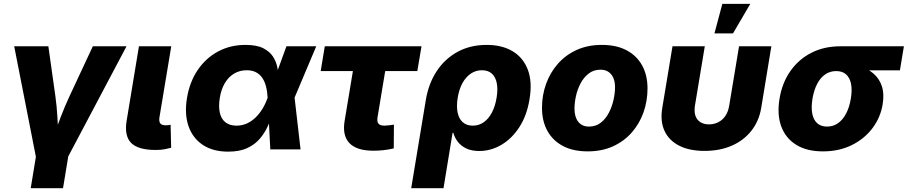

<svg xmlns="http://www.w3.org/2000/svg" viewBox="-20 -786 4775 1010"><path d="M169.9 44.4 54.7 -542.5H234.4L271.5 -278.8Q278.8 -225.6 282 -170.4Q285.2 -115.2 288.1 -54.2H255.9Q278.3 -115.2 299.3 -170.2Q320.3 -225.1 345.2 -278.8L468.3 -542.5H645.5L335 44.4ZM141.6 204.1 175.8 -3.4H345.7L311.5 204.1Z M799.3 2.9Q706.5 2.9 669.9 -34.2Q633.3 -71.3 646 -149.9L710.9 -542.5H880.9L818.8 -168.9Q815.4 -147.5 823 -137.2Q830.6 -127 850.6 -127Q860.8 -127 867.2 -127.7Q873.5 -128.4 877.4 -129.9L880.4 -8.8Q868.7 -5.4 847.4 -1.2Q826.2 2.9 799.3 2.9Z M1180.2 11.7Q1100.6 11.7 1047.4 -23.4Q994.1 -58.6 971.9 -121.8Q949.7 -185.1 963.4 -269.5Q977.5 -355 1020 -417.7Q1062.5 -480.5 1127 -515.1Q1191.4 -549.8 1271.5 -549.8Q1330.1 -549.8 1364.5 -532.5Q1398.9 -515.1 1416.5 -487.5Q1434.1 -460 1439.7 -427.7Q1445.3 -395.5 1446.3 -366.2H1497.1L1529.3 -275.4L1561 0H1401.9L1387.7 -272.5Q1386.2 -304.7 1379.4 -331.1Q1372.6 -357.4 1359.6 -376.5Q1346.7 -395.5 1326.4 -406Q1306.2 -416.5 1277.8 -416.5Q1241.2 -416.5 1211.9 -399.2Q1182.6 -381.8 1163.1 -349.4Q1143.6 -316.9 1136.2 -271Q1128.9 -225.1 1136.5 -192.4Q1144 -159.7 1166.3 -142.3Q1188.5 -125 1223.6 -125Q1252.9 -125 1278.1 -136.2Q1303.2 -147.5 1324 -167.5Q1344.7 -187.5 1360.6 -213.6Q1376.5 -239.7 1387.2 -269.5L1486.8 -542.5H1643.6L1528.3 -269.5L1466.3 -183.1H1414.1Q1402.8 -152.8 1387.2 -119.1Q1371.6 -85.4 1346.2 -55.7Q1320.8 -25.9 1280.8 -7.1Q1240.7 11.7 1180.2 11.7Z M1943.8 6.8Q1856.4 6.8 1818.1 -33.2Q1779.8 -73.2 1793 -150.9L1836.4 -412.1H1667L1688.5 -542.5H2197.3L2175.3 -412.1H2006.3L1965.8 -168Q1962.4 -146 1970.9 -135.5Q1979.5 -125 2002.9 -125Q2012.2 -125 2028.3 -127Q2044.4 -128.9 2052.2 -130.4L2051.3 -5.4Q2022 1.5 1995.1 4.2Q1968.3 6.8 1943.8 6.8Z M2143.1 204.1 2219.7 -258.3Q2233.9 -345.7 2277.1 -411.4Q2320.3 -477.1 2387.2 -513.4Q2454.1 -549.8 2540 -549.8Q2621.6 -549.8 2677.2 -516.1Q2732.9 -482.4 2756.8 -418.7Q2780.8 -355 2765.6 -264.6Q2752 -179.2 2712.4 -117.9Q2672.9 -56.6 2617.7 -24.2Q2562.5 8.3 2501 8.3Q2460.4 8.3 2432.6 -5.1Q2404.8 -18.6 2388.2 -40.3Q2371.6 -62 2364.7 -87.4H2360.8L2313 204.1ZM2466.8 -125Q2499.5 -125 2525.1 -143.3Q2550.8 -161.6 2567.9 -194.6Q2585 -227.5 2592.3 -272Q2599.6 -315.9 2593.3 -348.4Q2586.9 -380.9 2567.4 -398.7Q2547.9 -416.5 2515.1 -416.5Q2482.9 -416.5 2456.8 -398.9Q2430.7 -381.3 2412.8 -349.1Q2395 -316.9 2387.7 -272Q2380.4 -227.5 2387.2 -194.3Q2394 -161.1 2414.3 -143.1Q2434.6 -125 2466.8 -125Z M3071.3 10.3Q2994.6 10.3 2941.2 -18.1Q2887.7 -46.4 2859.4 -97.9Q2831.1 -149.4 2831.1 -218.8Q2831.1 -284.7 2852.5 -344.5Q2874 -404.3 2914.6 -450.4Q2955.1 -496.6 3013.4 -523.2Q3071.8 -549.8 3146 -549.8Q3222.7 -549.8 3276.1 -521.5Q3329.6 -493.2 3357.9 -441.7Q3386.2 -390.1 3386.2 -320.8Q3386.2 -254.9 3365.2 -195.3Q3344.2 -135.7 3303.7 -89.4Q3263.2 -43 3204.8 -16.4Q3146.5 10.3 3071.3 10.3ZM3078.1 -120.1Q3114.7 -120.1 3140.9 -140.9Q3167 -161.6 3183.3 -193.6Q3199.7 -225.6 3207.5 -261.2Q3215.3 -296.9 3215.3 -326.7Q3215.3 -356 3206.3 -376.5Q3197.3 -397 3180.4 -408.2Q3163.6 -419.4 3139.2 -419.4Q3102.5 -419.4 3076.4 -398.9Q3050.3 -378.4 3033.7 -346.7Q3017.1 -314.9 3009.5 -279.5Q3002 -244.1 3002 -214.4Q3002 -170.4 3022 -145.3Q3042 -120.1 3078.1 -120.1Z M3686 7.8Q3606.9 7.8 3553 -19.5Q3499 -46.9 3475.6 -97.7Q3452.1 -148.4 3463.9 -218.8L3517.6 -542.5H3687.5L3635.7 -230.5Q3630.9 -199.2 3638.2 -177.2Q3645.5 -155.3 3664.1 -143.6Q3682.6 -131.8 3709.5 -131.8Q3737.3 -131.8 3759.5 -143.6Q3781.7 -155.3 3796.4 -177.2Q3811 -199.2 3815.9 -230.5L3867.7 -542.5H4037.6L3984.4 -218.8Q3972.7 -148.9 3932.4 -97.9Q3892.1 -46.9 3829.1 -19.5Q3766.1 7.8 3686 7.8ZM3738.3 -610.4 3779.8 -765.6H3926.8L3835.9 -610.4Z M4309.1 10.3Q4224.1 10.3 4168.5 -24.2Q4112.8 -58.6 4089.8 -120.8Q4066.9 -183.1 4080.6 -266.6Q4094.2 -350.1 4137.7 -412.1Q4181.2 -474.1 4248.3 -508.3Q4315.4 -542.5 4400.4 -542.5H4734.9L4713.9 -416H4477.5L4378.4 -412.1Q4346.2 -412.1 4320.8 -394.5Q4295.4 -377 4278.6 -344.7Q4261.7 -312.5 4253.9 -266.6Q4246.6 -221.7 4252.7 -189Q4258.8 -156.2 4278.3 -138.2Q4297.9 -120.1 4330.6 -120.1Q4362.8 -120.1 4388.2 -137.9Q4413.6 -155.8 4430.9 -188.7Q4448.2 -221.7 4455.6 -266.6Q4463.4 -312.5 4456.8 -345Q4450.2 -377.4 4430.7 -394.8Q4411.1 -412.1 4378.9 -412.1L4385.7 -454.6Q4446.3 -454.6 4494.1 -440.9Q4542 -427.2 4574 -399.9Q4606 -372.6 4619.1 -332Q4632.3 -291.5 4623 -236.8Q4611.8 -168 4569.6 -111.8Q4527.3 -55.7 4460.7 -22.7Q4394 10.3 4309.1 10.3Z"/></svg>

Font: Inter 16pt ExtraBold
Style: Italic
Weight: 800
Italic angle: -9.3988°
Version: Version 4.001;git-66647c0bb